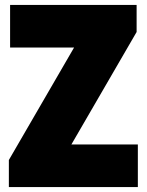

<svg xmlns="http://www.w3.org/2000/svg" viewBox="-20 -760 596 780"><path d="M16 0V-110L281 -567H21V-740H535V-630L270 -173H540V0Z"/></svg>

Font: Encode Sans Cnd Black
Style: Regular
Weight: 900
Width: 3
Designer: Multiple Designers
Foundry: Impallari Type
Version: Version 3.002; ttfautohint (v1.8.3) -l 8 -r 50 -G 200 -x 14 